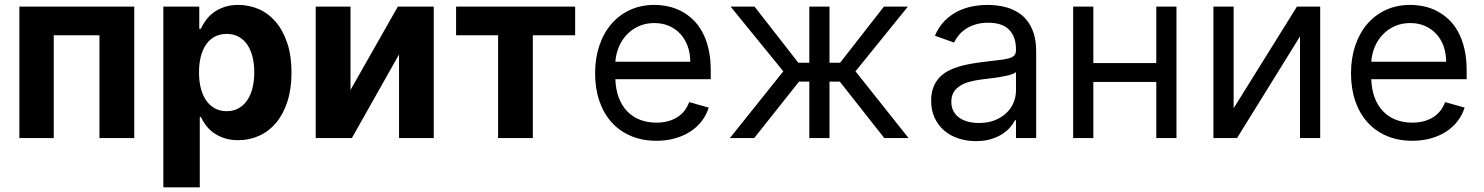

<svg xmlns="http://www.w3.org/2000/svg" viewBox="-20 -573 6159 797"><path d="M60.4 -545.5H537.3V0H392.8V-426.5H203.1V0H60.4Z M658 -545.5H807.2V-453.8H813.9Q821.4 -470.5 833.8 -487.9Q846.2 -505.3 864.9 -519.7Q883.5 -534.1 909.3 -543.3Q935 -552.6 969.1 -552.6Q1013.8 -552.6 1054 -535.2Q1094.1 -517.8 1124.3 -482.6Q1154.5 -447.4 1172.2 -394.9Q1190 -342.3 1190 -272Q1190 -203.5 1172.9 -151.1Q1155.9 -98.7 1126.1 -63.2Q1096.2 -27.7 1055.8 -9.4Q1015.3 8.9 968.8 8.9Q935.7 8.9 910.3 0.2Q884.9 -8.5 866.1 -22.2Q847.3 -35.9 834.5 -53.1Q821.7 -70.3 813.9 -87.4H809.3V204.5H658ZM806.1 -272.7Q806.1 -236.2 813.7 -206.5Q821.4 -176.8 836.1 -155.7Q850.9 -134.6 872.2 -123Q893.5 -111.5 920.8 -111.5Q948.5 -111.5 970 -123.4Q991.5 -135.3 1006 -156.6Q1020.6 -177.9 1028.1 -207.6Q1035.5 -237.2 1035.5 -272.7Q1035.5 -308.2 1028.1 -337.5Q1020.6 -366.8 1006.2 -388Q991.8 -409.1 970.3 -420.6Q948.9 -432.2 920.8 -432.2Q893.1 -432.2 871.8 -421Q850.5 -409.8 835.9 -389Q821.4 -368.3 813.7 -338.8Q806.1 -309.3 806.1 -272.7Z M1631.4 -545.5H1780.5V0H1636.4V-346.9L1440.7 0H1290.5V-545.5H1435V-199.6Z M1873.2 -545.5H2367.5V-426.5H2191.8V0H2047.6V-426.5H1873.2Z M2704.5 11.4Q2645.6 11.4 2598.4 -8.9Q2551.1 -29.1 2518.3 -65.9Q2485.4 -102.6 2467.9 -154.1Q2450.3 -205.6 2450.3 -268.5Q2450.3 -331.3 2467.9 -383.5Q2485.4 -435.7 2517.8 -473.4Q2550.1 -511 2595.3 -531.8Q2640.6 -552.6 2696 -552.6Q2724.4 -552.6 2752.8 -546.5Q2781.2 -540.5 2807.4 -527Q2833.5 -513.5 2855.8 -492.4Q2878.2 -471.2 2894.9 -440.9Q2911.6 -410.5 2921 -370.6Q2930.4 -330.6 2930.4 -279.8V-244.3H2534.4Q2535.9 -200.6 2548.8 -166.9Q2561.8 -133.2 2584.2 -110.3Q2606.5 -87.4 2637.1 -75.6Q2667.6 -63.9 2704.5 -63.9Q2753.9 -63.9 2789.4 -85.2Q2824.9 -106.5 2840.9 -149.1L2921.9 -126.4Q2912.3 -95.5 2892.8 -70.1Q2873.2 -44.7 2845.2 -26.6Q2817.1 -8.5 2781.6 1.4Q2746.1 11.4 2704.5 11.4ZM2845.2 -316.8Q2845.2 -351.6 2834.7 -380.9Q2824.2 -410.2 2804.7 -431.6Q2785.2 -453.1 2757.6 -465.2Q2730.1 -477.3 2696 -477.3Q2660.2 -477.3 2631.2 -464.1Q2602.3 -451 2581.5 -428.8Q2560.7 -406.6 2548.7 -377.7Q2536.6 -348.7 2534.4 -316.8Z M3231.5 -277 3012.8 -545.5H3112.2L3294 -312.5H3339.5V-545.5H3423.3V-312.5H3467.3L3649.1 -545.5H3748.6L3531.2 -277L3751.4 0H3650.6L3465.9 -234.4H3423.3V0H3339.5V-234.4H3296.9L3110.8 0H3009.9Z M4031.2 12.8Q3992.5 12.8 3958.5 1.6Q3924.4 -9.6 3899.3 -31.1Q3874.3 -52.6 3859.7 -83.8Q3845.2 -115.1 3845.2 -154.8Q3845.2 -186.1 3853.9 -209.2Q3862.6 -232.2 3877.7 -249.1Q3892.8 -266 3913.2 -277.2Q3933.6 -288.4 3957 -295.6Q3980.5 -302.9 4006 -307.5Q4031.6 -312.1 4056.8 -315.3Q4094.1 -320.3 4120.7 -323Q4147.4 -325.6 4164.4 -329.9Q4181.5 -334.2 4189.5 -342Q4197.4 -349.8 4197.4 -365.1V-367.9Q4197.4 -420.5 4168.9 -449.6Q4140.3 -478.7 4082.4 -478.7Q4052.6 -478.7 4029.1 -471.4Q4005.7 -464.1 3988.3 -452.4Q3970.9 -440.7 3959.2 -426Q3947.4 -411.2 3940.3 -396.3L3860.8 -424.7Q3876.8 -462 3901.5 -486.7Q3926.1 -511.4 3955.4 -525.9Q3984.7 -540.5 4016.7 -546.5Q4048.7 -552.6 4079.5 -552.6Q4096.9 -552.6 4118.6 -550.2Q4140.3 -547.9 4162.6 -541Q4185 -534.1 4206.5 -521Q4228 -507.8 4244.5 -486.3Q4261 -464.8 4271.1 -433.8Q4281.2 -402.7 4281.2 -359.4V0H4197.4V-73.9H4193.2Q4186.8 -60.7 4174 -45.5Q4161.2 -30.2 4141.5 -17.2Q4121.8 -4.3 4094.5 4.3Q4067.1 12.8 4031.2 12.8ZM4044 -62.5Q4081.3 -62.5 4109.9 -74Q4138.5 -85.6 4158 -104.4Q4177.6 -123.2 4187.5 -147.5Q4197.4 -171.9 4197.4 -197.4V-274.1Q4193.9 -269.9 4184.3 -266.2Q4174.7 -262.4 4161.6 -259.4Q4148.4 -256.4 4133 -253.7Q4117.5 -251.1 4102.6 -249.1Q4087.7 -247.2 4074.6 -245.6Q4061.4 -244 4052.6 -242.9Q4028.1 -239.7 4005.7 -233.8Q3983.3 -228 3966.3 -217.5Q3949.2 -207 3939.1 -190.9Q3929 -174.7 3929 -150.6Q3929 -128.9 3937.5 -112.4Q3946 -95.9 3961.5 -84.7Q3976.9 -73.5 3998 -68Q4019.2 -62.5 4044 -62.5Z M4518.5 -311.1H4779.8V-545.5H4863.6V0H4779.8V-233H4518.5V0H4434.7V-545.5H4518.5Z M5363.6 -545.5H5460.2V0H5376.4V-421.9L5115.1 0H5017V-545.5H5100.9V-123.6Z M5842.3 11.4Q5783.4 11.4 5736.2 -8.9Q5688.9 -29.1 5656.1 -65.9Q5623.2 -102.6 5605.6 -154.1Q5588.1 -205.6 5588.1 -268.5Q5588.1 -331.3 5605.6 -383.5Q5623.2 -435.7 5655.5 -473.4Q5687.9 -511 5733.1 -531.8Q5778.4 -552.6 5833.8 -552.6Q5862.2 -552.6 5890.6 -546.5Q5919 -540.5 5945.1 -527Q5971.2 -513.5 5993.6 -492.4Q6016 -471.2 6032.7 -440.9Q6049.4 -410.5 6058.8 -370.6Q6068.2 -330.6 6068.2 -279.8V-244.3H5672.2Q5673.7 -200.6 5686.6 -166.9Q5699.6 -133.2 5721.9 -110.3Q5744.3 -87.4 5774.9 -75.6Q5805.4 -63.9 5842.3 -63.9Q5891.7 -63.9 5927.2 -85.2Q5962.7 -106.5 5978.7 -149.1L6059.7 -126.4Q6050.1 -95.5 6030.5 -70.1Q6011 -44.7 5983 -26.6Q5954.9 -8.5 5919.4 1.4Q5883.9 11.4 5842.3 11.4ZM5983 -316.8Q5983 -351.6 5972.5 -380.9Q5962 -410.2 5942.5 -431.6Q5922.9 -453.1 5895.4 -465.2Q5867.9 -477.3 5833.8 -477.3Q5797.9 -477.3 5769 -464.1Q5740.1 -451 5719.3 -428.8Q5698.5 -406.6 5686.4 -377.7Q5674.4 -348.7 5672.2 -316.8Z"/></svg>

Font: Fast_Sans
Style: Regular
Weight: 400
Designer: Rasmus Andersson
Foundry: rsms
Version: Version 3.018;git-588b23468